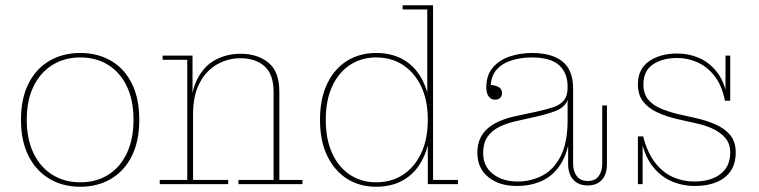

<svg xmlns="http://www.w3.org/2000/svg" viewBox="-20 -702 2893 732"><path d="M286 10Q220 10 169 -20Q118 -50 89 -107Q60 -164 60 -245Q60 -327 89 -384Q118 -441 169 -470.5Q220 -500 286 -500Q352 -500 403 -470.5Q454 -441 482.5 -384Q511 -327 511 -245Q511 -164 482.5 -107Q454 -50 403 -20Q352 10 286 10ZM286 -7Q347 -7 392.5 -35.5Q438 -64 463.5 -117.5Q489 -171 489 -245Q489 -320 463.5 -373Q438 -426 392.5 -454.5Q347 -483 286 -483Q226 -483 180 -454.5Q134 -426 108 -373Q82 -320 82 -245Q82 -171 108 -117.5Q134 -64 180 -35.5Q226 -7 286 -7Z M889 0V-16H1023V-352Q1023 -418 989 -449Q955 -480 896 -480Q850 -480 808.5 -457Q767 -434 741.5 -386.5Q716 -339 716 -265H706Q706 -349 732 -400Q758 -451 801.5 -474Q845 -497 897 -497Q962 -497 1003.5 -463Q1045 -429 1045 -352V-16H1133V0ZM589 0V-16H694V-474H600V-490H714V-336H716V-16H850V0Z M1414 10Q1351 10 1303 -20.5Q1255 -51 1227.5 -108Q1200 -165 1200 -245Q1200 -326 1227.5 -383Q1255 -440 1303 -470Q1351 -500 1414 -500Q1479 -500 1525.5 -470Q1572 -440 1597 -383Q1622 -326 1622 -246V-244Q1622 -164 1597 -107Q1572 -50 1525.5 -20Q1479 10 1414 10ZM1414 -7Q1472 -7 1516 -35.5Q1560 -64 1585.5 -117.5Q1611 -171 1611 -245Q1611 -320 1585.5 -373Q1560 -426 1516 -454.5Q1472 -483 1414 -483Q1358 -483 1314.5 -454.5Q1271 -426 1246.5 -373Q1222 -320 1222 -245Q1222 -171 1246.5 -117.5Q1271 -64 1314.5 -35.5Q1358 -7 1414 -7ZM1611 0V-168L1616 -245L1609 -335V-666H1515V-682H1631V-16H1726V0Z M1868 -322Q1852 -322 1843 -334.5Q1834 -347 1834 -369Q1834 -415 1858.5 -444Q1883 -473 1923 -486.5Q1963 -500 2008 -500Q2084 -500 2124.5 -467.5Q2165 -435 2165 -364L2144 -372Q2144 -424 2111.5 -453.5Q2079 -483 2007 -483Q1967 -483 1931 -472Q1895 -461 1873 -436Q1851 -411 1851 -369L1847 -378Q1867 -378 1880.5 -370.5Q1894 -363 1894 -347Q1894 -336 1887 -329Q1880 -322 1868 -322ZM2220 5Q2186 5 2166 -16.5Q2146 -38 2146 -77V-173H2144V-321H2140L2144 -346V-372L2165 -364V-77Q2165 -49 2179 -30.5Q2193 -12 2221 -12Q2249 -12 2262.5 -30.5Q2276 -49 2276 -77V-300H2294V-77Q2294 -38 2275 -16.5Q2256 5 2220 5ZM1950 7Q1883 7 1841.5 -27Q1800 -61 1800 -119Q1800 -161 1819 -189Q1838 -217 1871.5 -234Q1905 -251 1949 -260L2024 -276Q2060 -284 2087 -292.5Q2114 -301 2129 -318.5Q2144 -336 2144 -368L2149 -321H2144Q2134 -296 2108.5 -283.5Q2083 -271 2027 -258L1956 -242Q1913 -233 1883 -218Q1853 -203 1837.5 -179Q1822 -155 1822 -119Q1822 -68 1859 -39Q1896 -10 1953 -10Q2005 -10 2048.5 -33Q2092 -56 2118 -107.5Q2144 -159 2144 -244H2155Q2156 -154 2130 -99Q2104 -44 2058 -18.5Q2012 7 1950 7Z M2628 7Q2580 7 2537 -12.5Q2494 -32 2464 -73.5Q2434 -115 2422 -182H2432Q2448 -120 2477.5 -82Q2507 -44 2545.5 -27Q2584 -10 2626 -10Q2691 -10 2727.5 -39Q2764 -68 2764 -120Q2764 -155 2744.5 -177Q2725 -199 2694.5 -212.5Q2664 -226 2629 -233L2562 -248Q2519 -258 2485 -274Q2451 -290 2431.5 -315.5Q2412 -341 2412 -380Q2412 -439 2454.5 -468.5Q2497 -498 2562 -498Q2607 -498 2647.5 -480Q2688 -462 2717 -422.5Q2746 -383 2754 -318H2744Q2732 -377 2704 -412.5Q2676 -448 2639 -464.5Q2602 -481 2562 -481Q2506 -481 2469.5 -456.5Q2433 -432 2433 -380Q2433 -343 2452.5 -321Q2472 -299 2502 -287Q2532 -275 2565 -267L2632 -252Q2672 -243 2707 -228Q2742 -213 2763.5 -187.5Q2785 -162 2785 -120Q2785 -59 2743.5 -26Q2702 7 2628 7ZM2412 0V-182H2422L2430 -167V0ZM2754 -318 2746 -333V-490H2764V-318Z"/></svg>

Font: Montagu Slab 144pt Thin
Style: Regular
Weight: 250
Version: Version 1.000